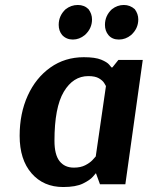

<svg xmlns="http://www.w3.org/2000/svg" viewBox="-20 -741 594 772"><path d="M430 -704Q452 -721 478 -721Q503 -721 522 -704Q536 -685 536 -663Q536 -626 507 -600Q485 -582 458 -582Q431 -582 416 -600Q402 -617 402 -641Q402 -678 430 -704ZM244 -704Q266 -721 293 -721Q319 -721 336 -704Q350 -685 350 -663Q350 -626 321 -600Q299 -582 273 -582Q247 -582 230 -600Q216 -617 216 -641Q216 -678 244 -704ZM484 0H382L366 -44H365Q365 -44 353.5 -30.5Q342 -17 313.5 -3Q285 11 234 11Q155 11 107 -44Q59 -99 59 -195Q59 -285 91.5 -356.5Q124 -428 182.5 -469.5Q241 -511 317 -511Q363 -511 387 -501Q411 -491 419.5 -480.5Q428 -470 428 -470H432L456 -500H554ZM277 -67Q304 -67 322.5 -76.5Q341 -86 351.5 -97Q362 -108 365 -112L406 -395Q405 -397 399 -407Q393 -417 378 -426Q363 -435 335 -435Q274 -435 236.5 -372Q199 -309 199 -175Q199 -119 219.5 -93Q240 -67 277 -67Z"/></svg>

Font: Arsenal SC
Style: Bold Italic
Weight: 700
Italic angle: -9.10001°
Designer: Andrij Shevchenko
Foundry: Stairsfor
Version: Version 2.001; ttfautohint (v1.8.4.7-5d5b)